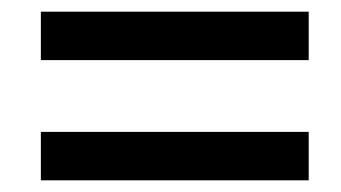

<svg xmlns="http://www.w3.org/2000/svg" viewBox="-20 -495 585 329"><path d="M50 -186V-269H509V-186ZM50 -392V-475H509V-392Z"/></svg>

Font: Source Serif 4 SmText Semibold
Style: Italic
Weight: 600
Italic angle: -12°
Designer: Frank Grießhammer
Foundry: Adobe
Version: Version 4.005;hotconv 1.1.0;makeotfexe 2.6.0